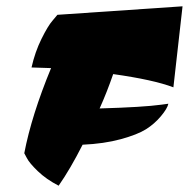

<svg xmlns="http://www.w3.org/2000/svg" viewBox="-20 -547 599 609"><path d="M80 -333Q91 -382 111.5 -423.5Q132 -465 147 -482L162 -500L559 -527L530 -270Q467 -294 339 -312Q319 -254 296 -203Q434 -207 492 -215L514 -218Q511 -203 490.5 -178.5Q470 -154 443 -137Q416 -120 363 -105.5Q310 -91 242 -88Q203 -11 166 42Q127 22 100 -4Q73 -30 65 -46L57 -61Q80 -181 142 -331Z"/></svg>

Font: Ceviche One
Style: Regular
Weight: 400
Version: Version 1.002